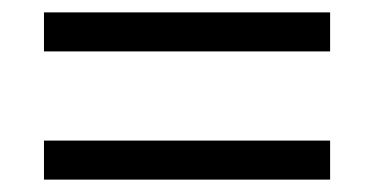

<svg xmlns="http://www.w3.org/2000/svg" viewBox="-20 -471 603 310"><path d="M51 -388V-451H513V-388ZM51 -181V-244H513V-181Z"/></svg>

Font: Inconsolata SemiExpanded Thin
Style: Regular
Weight: 100
Width: 6
Monospace: yes
Designer: Raph Levien, Cyreal, Brenton Simpson
Foundry: Raph Levien, Cyreal, Google
Version: Version 3.100; ttfautohint (v1.8.4.7-5d5b)